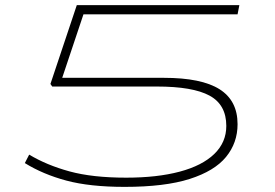

<svg xmlns="http://www.w3.org/2000/svg" viewBox="-20 -720 1075 750"><path d="M77 -83 94 -116Q162 -75 251.5 -50.5Q341 -26 473 -26Q594 -26 682 -49.5Q770 -73 817 -118.5Q864 -164 864 -228Q864 -311 798.5 -346.5Q733 -382 593 -382H184L177 -392L280 -700H915L908 -664H306L223 -416H620Q767 -416 837.5 -371.5Q908 -327 908 -235Q908 -162 863 -107Q818 -52 721 -21Q624 10 467 10Q331 10 239.5 -14.5Q148 -39 77 -83Z"/></svg>

Font: Georama ExtraExtended ExtraLight
Style: Italic
Weight: 200
Width: 8
Italic angle: -9°
Designer: Jean-Baptiste Levee
Foundry: Production Type
Version: Version 1.000